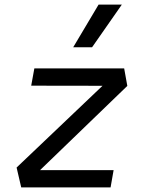

<svg xmlns="http://www.w3.org/2000/svg" viewBox="-20 -815 626 835"><path d="M533.7 -441.4 520 -517.6H129.4L115.7 -442.4L425.8 -441.9L52.2 -86.4L72.3 0H460.9L474.1 -75.2H154.3ZM298.3 -609.4H380.4L509.8 -794.9H408.7Z"/></svg>

Font: Cascadia Mono SemiLight
Style: Italic
Weight: 350
Italic angle: -10°
Monospace: yes
Designer: Aaron Bell
Foundry: Saja Typeworks
Version: Version 2404.023